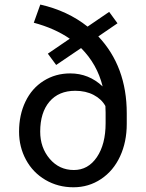

<svg xmlns="http://www.w3.org/2000/svg" viewBox="-20 -791 626 821"><path d="M400.4 -635.3Q522 -506.3 522 -306.6V-261.2Q522 -184.1 493.4 -122.3Q464.8 -60.5 412.1 -25.4Q359.4 9.8 293.9 9.8Q228 9.8 174.3 -21.7Q120.6 -53.2 91.1 -107.9Q61.5 -162.6 61.5 -228Q61.5 -299.8 88.9 -356.7Q116.2 -413.6 166.7 -445.3Q217.3 -477.1 280.3 -477.1Q359.9 -477.1 418.9 -421.4Q395.5 -516.6 326.7 -585.4L220.2 -513.2L184.6 -561.5L278.3 -625.5Q213.9 -669.9 124.5 -693.8L152.3 -771.5Q269 -745.1 354.5 -677.2L446.8 -740.2L482.4 -691.4ZM431.6 -310.1 430.7 -337.4Q414.6 -367.2 380.6 -385Q346.7 -402.8 301.8 -402.8Q231 -402.8 191.4 -356.2Q151.9 -309.6 151.9 -228Q151.9 -159.7 192.6 -111.8Q233.4 -64 295.9 -64Q356.9 -64 394.3 -119.1Q431.6 -174.3 431.6 -264.2Z"/></svg>

Font: RobotoDraft
Style: Regular
Weight: 400
Version: Version 2.001101; 2014